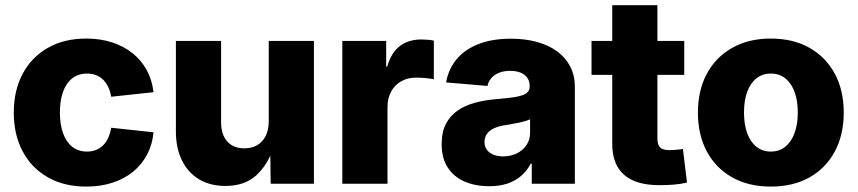

<svg xmlns="http://www.w3.org/2000/svg" viewBox="-20 -689 3216 720"><path d="M303.7 10.7Q220.2 10.7 159.2 -24.2Q98.1 -59.1 64.9 -121.6Q31.7 -184.1 31.7 -266.6Q31.7 -349.6 64.9 -412.1Q98.1 -474.6 159.2 -509.5Q220.2 -544.4 303.7 -544.4Q356.4 -544.4 400.4 -530Q444.3 -515.6 477.3 -489.3Q510.3 -462.9 530.3 -426Q550.3 -389.2 555.7 -343.3L397 -326.2Q393.6 -346.7 386 -362.5Q378.4 -378.4 366.9 -389.9Q355.5 -401.4 340.1 -407.2Q324.7 -413.1 306.2 -413.1Q273.9 -413.1 251.2 -395.5Q228.5 -377.9 216.6 -345.2Q204.6 -312.5 204.6 -267.1Q204.6 -222.2 216.6 -189.2Q228.5 -156.2 251.2 -138.4Q273.9 -120.6 306.2 -120.6Q324.7 -120.6 340.1 -126.7Q355.5 -132.8 366.9 -144.3Q378.4 -155.8 386 -172.6Q393.6 -189.5 397 -210L555.7 -192.9Q551.3 -146.5 531.5 -109.1Q511.7 -71.8 478.8 -44.9Q445.8 -18.1 401.4 -3.7Q356.9 10.7 303.7 10.7Z M824.7 8.3Q768.1 8.3 726.3 -16.8Q684.6 -42 662.1 -87.9Q639.6 -133.8 639.6 -196.3V-535.6H809.1V-230Q809.1 -184.1 832.3 -158.4Q855.5 -132.8 896.5 -132.8Q923.8 -132.8 944.3 -144.5Q964.8 -156.2 976.3 -179.2Q987.8 -202.1 987.8 -234.9V-535.6H1157.2V0H995.1L993.2 -137.7H1006.3Q984.9 -71.8 941.2 -31.7Q897.5 8.3 824.7 8.3Z M1263.7 0V-535.6H1428.2V-439H1432.1Q1446.8 -491.7 1479.5 -516.4Q1512.2 -541 1559.6 -541Q1571.8 -541 1584 -540Q1596.2 -539.1 1606.9 -536.6V-391.6Q1595.7 -394.5 1575.9 -396.2Q1556.2 -397.9 1539.6 -397.9Q1508.8 -397.9 1484.6 -384.3Q1460.4 -370.6 1446.8 -345.7Q1433.1 -320.8 1433.1 -286.6V0Z M1814.9 9.3Q1762.7 9.3 1722.4 -8.1Q1682.1 -25.4 1659.2 -60.5Q1636.2 -95.7 1636.2 -148.9Q1636.2 -193.8 1652.1 -224.4Q1668 -254.9 1695.8 -274.2Q1723.6 -293.5 1760.3 -303.5Q1796.9 -313.5 1838.4 -316.9Q1884.8 -320.8 1912.8 -325.4Q1940.9 -330.1 1953.6 -339.1Q1966.3 -348.1 1966.3 -364.3V-366.7Q1966.3 -384.3 1957.5 -397Q1948.7 -409.7 1932.4 -416.5Q1916 -423.3 1893.1 -423.3Q1869.6 -423.3 1851.8 -416.3Q1834 -409.2 1822.8 -396.5Q1811.5 -383.8 1808.1 -366.7L1652.8 -379.9Q1661.6 -429.7 1692.1 -466.6Q1722.7 -503.4 1774.2 -523.7Q1825.7 -543.9 1896 -543.9Q1948.7 -543.9 1992.7 -532Q2036.6 -520 2068.6 -496.8Q2100.6 -473.6 2118.2 -439.9Q2135.7 -406.2 2135.7 -362.8V0H1974.1V-75.2H1970.2Q1955.6 -47.4 1933.3 -28.6Q1911.1 -9.8 1881.8 -0.2Q1852.5 9.3 1814.9 9.3ZM1866.7 -102.5Q1895 -102.5 1918 -113.8Q1940.9 -125 1954.3 -145Q1967.8 -165 1967.8 -191.4V-241.7Q1960.9 -238.3 1950.4 -235.1Q1939.9 -231.9 1927.2 -229.2Q1914.6 -226.6 1901.4 -224.4Q1888.2 -222.2 1875 -219.7Q1850.6 -216.3 1833.3 -208.3Q1815.9 -200.2 1806.4 -187.5Q1796.9 -174.8 1796.9 -156.7Q1796.9 -139.2 1805.9 -127.2Q1814.9 -115.2 1830.6 -108.9Q1846.2 -102.5 1866.7 -102.5Z M2545.9 -535.6V-408.2H2198.2V-535.6ZM2275.9 -669.4H2445.3V-169.4Q2445.3 -146.5 2455.3 -136.2Q2465.3 -126 2490.2 -126Q2500.5 -126 2517.1 -127.4Q2533.7 -128.9 2541 -130.4L2556.2 -4.4Q2532.2 1.5 2505.4 3.4Q2478.5 5.4 2453.1 5.4Q2364.3 5.4 2320.1 -33.7Q2275.9 -72.8 2275.9 -149.4Z M2870.6 10.7Q2787.1 10.7 2725.6 -23.9Q2664.1 -58.6 2630.6 -121.1Q2597.2 -183.6 2597.2 -266.6Q2597.2 -350.1 2630.6 -412.4Q2664.1 -474.6 2725.6 -509.5Q2787.1 -544.4 2870.6 -544.4Q2954.6 -544.4 3015.9 -509.5Q3077.1 -474.6 3110.6 -412.4Q3144 -350.1 3144 -266.6Q3144 -183.6 3110.6 -121.1Q3077.1 -58.6 3015.9 -23.9Q2954.6 10.7 2870.6 10.7ZM2870.6 -120.6Q2902.3 -120.6 2924.8 -138.7Q2947.3 -156.7 2959.5 -189.7Q2971.7 -222.7 2971.7 -267.1Q2971.7 -312 2959.5 -344.7Q2947.3 -377.4 2924.8 -395.3Q2902.3 -413.1 2870.6 -413.1Q2839.4 -413.1 2816.7 -395.3Q2793.9 -377.4 2782 -344.7Q2770 -312 2770 -267.1Q2770 -222.7 2782 -189.7Q2793.9 -156.7 2816.7 -138.7Q2839.4 -120.6 2870.6 -120.6Z"/></svg>

Font: Inter 20pt ExtraBold
Style: Regular
Weight: 800
Version: Version 4.001;git-66647c0bb